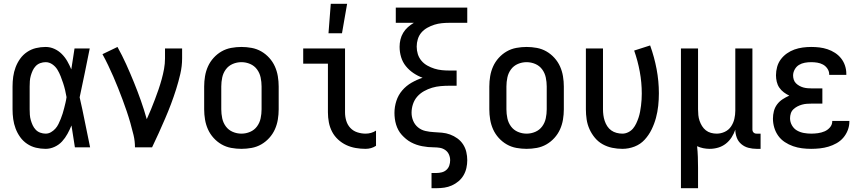

<svg xmlns="http://www.w3.org/2000/svg" viewBox="-20 -775 4540 1010"><path d="M220 8Q194 8 169 2Q144 -4 122.5 -18.5Q101 -33 86 -54Q71 -75 62 -99Q53 -123 49.5 -148.5Q46 -174 46 -200V-320Q46 -346 49.5 -371.5Q53 -397 62 -421Q71 -445 86 -466Q101 -487 122.5 -501.5Q144 -516 169 -522Q194 -528 220 -528Q244 -528 266 -518Q288 -508 305 -491Q322 -474 334 -453Q346 -432 355 -410Q359 -437 363.5 -464.5Q368 -492 372 -520H452Q439 -456 426 -391.5Q413 -327 399 -263Q414 -198 427 -132Q440 -66 454 0H374Q370 -29 365 -57.5Q360 -86 356 -115Q347 -93 335 -71Q323 -49 306.5 -31Q290 -13 267 -2.5Q244 8 220 8ZM220 -72Q235 -72 248 -79.5Q261 -87 271 -98Q281 -109 287.5 -122.5Q294 -136 299.5 -149.5Q305 -163 309.5 -177.5Q314 -192 317.5 -206Q321 -220 324.5 -234.5Q328 -249 330 -264Q327 -282 322.5 -301Q318 -320 312 -338Q306 -356 299 -374Q292 -392 282 -408.5Q272 -425 255.5 -436.5Q239 -448 220 -448Q206 -448 192 -443Q178 -438 168 -427.5Q158 -417 152 -404Q146 -391 142 -377Q138 -363 137 -348.5Q136 -334 136 -320V-200Q136 -186 137 -171.5Q138 -157 142 -143Q146 -129 152 -116Q158 -103 168 -92.5Q178 -82 192 -77Q206 -72 220 -72Z M690 0Q690 -33 682.5 -64.5Q675 -96 666 -127.5Q657 -159 646.5 -190Q636 -221 624.5 -251.5Q613 -282 601 -312.5Q589 -343 576 -372.5Q563 -402 549 -431.5Q535 -461 519 -490L598 -528Q623 -483 644 -436.5Q665 -390 684.5 -342Q704 -294 721 -246Q738 -198 752 -148Q764 -174 774.5 -200Q785 -226 795 -252Q805 -278 814 -304.5Q823 -331 830.5 -358Q838 -385 843 -412.5Q848 -440 848 -468V-520H938V-468Q938 -427 928.5 -386Q919 -345 906.5 -305.5Q894 -266 879.5 -227.5Q865 -189 848.5 -151Q832 -113 815 -75Q798 -37 780 0Z M1250 8Q1223 8 1196 3Q1169 -2 1145.5 -15.5Q1122 -29 1103.5 -49.5Q1085 -70 1074 -94.5Q1063 -119 1058.5 -146Q1054 -173 1054 -200V-320Q1054 -347 1058.5 -374Q1063 -401 1074 -425.5Q1085 -450 1103.5 -470.5Q1122 -491 1145.5 -504.5Q1169 -518 1196 -523Q1223 -528 1250 -528Q1277 -528 1304 -523Q1331 -518 1354.5 -504.5Q1378 -491 1396.5 -470.5Q1415 -450 1426 -425.5Q1437 -401 1441.5 -374Q1446 -347 1446 -320V-200Q1446 -173 1441.5 -146Q1437 -119 1426 -94.5Q1415 -70 1396.5 -49.5Q1378 -29 1354.5 -15.5Q1331 -2 1304 3Q1277 8 1250 8ZM1250 -72Q1274 -72 1296 -81.5Q1318 -91 1332 -110Q1346 -129 1351 -152.5Q1356 -176 1356 -200V-320Q1356 -344 1351 -367.5Q1346 -391 1332 -410Q1318 -429 1296 -438.5Q1274 -448 1250 -448Q1226 -448 1204 -438.5Q1182 -429 1168 -410Q1154 -391 1149 -367.5Q1144 -344 1144 -320V-200Q1144 -176 1149 -152.5Q1154 -129 1168 -110Q1182 -91 1204 -81.5Q1226 -72 1250 -72Z M1903 8Q1877 8 1851 3.5Q1825 -1 1801.5 -12Q1778 -23 1758.5 -41Q1739 -59 1727 -82Q1715 -105 1710 -131Q1705 -157 1705 -184V-440H1575V-520H1795V-184Q1795 -161 1801.5 -139.5Q1808 -118 1823 -102Q1838 -86 1859.5 -79Q1881 -72 1903 -72Q1918 -72 1932 -76Q1946 -80 1958 -88V-8Q1946 0 1932 4Q1918 8 1903 8ZM1708 -600 1720 -755H1806L1779 -600Z M2250 215V135H2276Q2290 135 2304 131.5Q2318 128 2328.5 118.5Q2339 109 2343.5 95.5Q2348 82 2348 68Q2348 52 2341.5 37.5Q2335 23 2322 14Q2309 5 2293.5 2.5Q2278 0 2262.5 0Q2247 0 2231.5 -1.5Q2216 -3 2200.5 -6Q2185 -9 2170.5 -14Q2156 -19 2142 -26.5Q2128 -34 2116 -44Q2104 -54 2093.5 -65.5Q2083 -77 2075.5 -91Q2068 -105 2063.5 -120Q2059 -135 2057 -150.5Q2055 -166 2055 -181Q2055 -213 2065 -244Q2075 -275 2096 -299.5Q2117 -324 2145 -340Q2173 -356 2203 -366Q2178 -375 2155 -390.5Q2132 -406 2115 -427Q2098 -448 2090 -474.5Q2082 -501 2082 -529Q2082 -548 2086.5 -567Q2091 -586 2101 -602.5Q2111 -619 2125.5 -632Q2140 -645 2157 -655H2062V-735H2438V-655H2344Q2324 -655 2304 -653Q2284 -651 2265 -645Q2246 -639 2228 -629Q2210 -619 2197 -604Q2184 -589 2178 -569.5Q2172 -550 2172 -530Q2172 -509 2178 -490Q2184 -471 2197 -455.5Q2210 -440 2228 -430Q2246 -420 2265 -414Q2284 -408 2304 -406Q2324 -404 2344 -404H2382V-324H2344Q2321 -324 2298 -322Q2275 -320 2253 -313.5Q2231 -307 2210.5 -295.5Q2190 -284 2175 -267Q2160 -250 2152.5 -227.5Q2145 -205 2145 -182Q2145 -160 2153.5 -139.5Q2162 -119 2179 -105Q2196 -91 2218 -86Q2240 -81 2261.5 -80Q2283 -79 2305 -77Q2327 -75 2347.5 -67.5Q2368 -60 2386 -47Q2404 -34 2416 -15.5Q2428 3 2433 24.5Q2438 46 2438 68Q2438 88 2433.5 108.5Q2429 129 2418.5 147Q2408 165 2392 178.5Q2376 192 2357 200.5Q2338 209 2317.5 212Q2297 215 2276 215Z M2750 8Q2723 8 2696 3Q2669 -2 2645.5 -15.5Q2622 -29 2603.5 -49.5Q2585 -70 2574 -94.5Q2563 -119 2558.5 -146Q2554 -173 2554 -200V-320Q2554 -347 2558.5 -374Q2563 -401 2574 -425.5Q2585 -450 2603.5 -470.5Q2622 -491 2645.5 -504.5Q2669 -518 2696 -523Q2723 -528 2750 -528Q2777 -528 2804 -523Q2831 -518 2854.5 -504.5Q2878 -491 2896.5 -470.5Q2915 -450 2926 -425.5Q2937 -401 2941.5 -374Q2946 -347 2946 -320V-200Q2946 -173 2941.5 -146Q2937 -119 2926 -94.5Q2915 -70 2896.5 -49.5Q2878 -29 2854.5 -15.5Q2831 -2 2804 3Q2777 8 2750 8ZM2750 -72Q2774 -72 2796 -81.5Q2818 -91 2832 -110Q2846 -129 2851 -152.5Q2856 -176 2856 -200V-320Q2856 -344 2851 -367.5Q2846 -391 2832 -410Q2818 -429 2796 -438.5Q2774 -448 2750 -448Q2726 -448 2704 -438.5Q2682 -429 2668 -410Q2654 -391 2649 -367.5Q2644 -344 2644 -320V-200Q2644 -176 2649 -152.5Q2654 -129 2668 -110Q2682 -91 2704 -81.5Q2726 -72 2750 -72Z M3254 8Q3227 8 3200.5 2.5Q3174 -3 3150.5 -16Q3127 -29 3109.5 -50Q3092 -71 3081 -95.5Q3070 -120 3066 -146.5Q3062 -173 3062 -200V-520H3152V-200Q3152 -185 3154 -169.5Q3156 -154 3161 -139Q3166 -124 3174.5 -111Q3183 -98 3195.5 -89Q3208 -80 3223.5 -76Q3239 -72 3254 -72Q3270 -72 3285 -79.5Q3300 -87 3310 -99Q3320 -111 3327 -126Q3334 -141 3339 -156Q3344 -171 3347 -187Q3350 -203 3352 -219Q3354 -235 3355 -251Q3356 -267 3356 -283Q3356 -341 3345.5 -398Q3335 -455 3316 -509L3400 -536Q3422 -475 3434 -411.5Q3446 -348 3446 -284Q3446 -251 3442.5 -218.5Q3439 -186 3430.5 -154.5Q3422 -123 3407.5 -93.5Q3393 -64 3371 -40Q3349 -16 3318 -4Q3287 8 3254 8Z M3562 215V-520H3652V-200Q3652 -185 3653.5 -169.5Q3655 -154 3660 -139.5Q3665 -125 3673 -112Q3681 -99 3693 -89.5Q3705 -80 3720 -76Q3735 -72 3750 -72Q3772 -72 3792.5 -81.5Q3813 -91 3825.5 -109.5Q3838 -128 3843 -149.5Q3848 -171 3848 -193V-520H3938V-94Q3938 -89 3939.5 -85Q3941 -81 3944 -78Q3947 -75 3951 -73.5Q3955 -72 3960 -72H3981V8H3960Q3938 8 3917 2.5Q3896 -3 3879.5 -17Q3863 -31 3855.5 -51.5Q3848 -72 3848 -93Q3841 -72 3828.5 -52.5Q3816 -33 3798 -19Q3780 -5 3758 1.5Q3736 8 3713 8Q3696 8 3679 4.5Q3662 1 3647 -6Q3650 22 3651 50.5Q3652 79 3652 108V215Z M4247 8Q4223 8 4199 5Q4175 2 4152 -6Q4129 -14 4108.5 -27.5Q4088 -41 4074 -60.5Q4060 -80 4053 -103.5Q4046 -127 4046 -151Q4046 -171 4051 -190.5Q4056 -210 4068 -226Q4080 -242 4097 -253Q4114 -264 4132 -272Q4117 -279 4103 -289.5Q4089 -300 4079.5 -314Q4070 -328 4066 -345Q4062 -362 4062 -379Q4062 -401 4068 -423Q4074 -445 4087.5 -463Q4101 -481 4119.5 -494Q4138 -507 4159 -514.5Q4180 -522 4202.5 -525Q4225 -528 4247 -528Q4269 -528 4290.5 -525.5Q4312 -523 4333 -516Q4354 -509 4372.5 -497Q4391 -485 4404.5 -468Q4418 -451 4425 -430Q4432 -409 4432 -387V-381H4342V-384Q4342 -400 4332.5 -414Q4323 -428 4309 -435.5Q4295 -443 4279 -445.5Q4263 -448 4247 -448Q4230 -448 4213.5 -445Q4197 -442 4183 -433.5Q4169 -425 4160.5 -409.5Q4152 -394 4152 -378Q4152 -367 4155.5 -356Q4159 -345 4167 -337Q4175 -329 4185 -323.5Q4195 -318 4205.5 -315Q4216 -312 4227.5 -311Q4239 -310 4250 -310H4306V-230H4250Q4237 -230 4224 -229Q4211 -228 4198.5 -224.5Q4186 -221 4174.5 -215Q4163 -209 4153.5 -200Q4144 -191 4140 -178.5Q4136 -166 4136 -153Q4136 -133 4146 -115.5Q4156 -98 4172.5 -88.5Q4189 -79 4208.5 -75.5Q4228 -72 4247 -72Q4265 -72 4283 -74.5Q4301 -77 4317.5 -84Q4334 -91 4346 -105Q4358 -119 4358 -137V-139H4448V-135Q4448 -112 4439.5 -90Q4431 -68 4416 -50.5Q4401 -33 4380.5 -21.5Q4360 -10 4338 -3.5Q4316 3 4293 5.5Q4270 8 4247 8Z"/></svg>

Font: Iosevka Term Curly Medium
Style: Regular
Weight: 500
Designer: Belleve Invis
Foundry: Belleve Invis
Version: Version 32.3.0